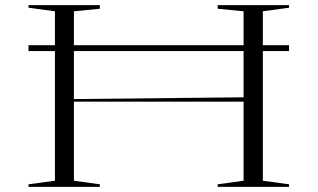

<svg xmlns="http://www.w3.org/2000/svg" viewBox="-20 -728 1237 748"><path d="M91 -552H1106V-529H91ZM1106 -708V-698L1004 -684V-24L1106 -10V0H828V-10L929 -24V-684L828 -694V-708ZM369 -708V-694L268 -684V-24L369 -10V0H91V-10L194 -24V-684L91 -698V-708ZM933 -349V-332H259V-342Z"/></svg>

Font: Kalnia Expanded ExtraLight
Style: Regular
Weight: 250
Width: 7
Designer: Frida Medrano
Foundry: Frida Medrano
Version: Version 1.105